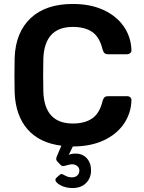

<svg xmlns="http://www.w3.org/2000/svg" viewBox="-20 -730 725 970"><path d="M346 220Q312 220 286 206Q260 192 260 178Q260 173 264 169L281 154Q286 149 291 149Q295 149 310 157.5Q325 166 344 166Q360 166 370.5 156.5Q381 147 381 132Q381 118 370.5 109Q360 100 344 100Q334 100 319.5 104.5Q305 109 300 109Q292 109 286 103L268 84Q264 79 264 73Q264 65 270 53L290 6Q179 -8 119 -77Q59 -146 54 -261Q53 -288 53 -349Q53 -411 54 -439Q59 -567 135 -638.5Q211 -710 348 -710Q437 -710 503 -679.5Q569 -649 605.5 -596Q642 -543 644 -477V-475Q644 -467 637.5 -461.5Q631 -456 623 -456H526Q514 -456 508 -461.5Q502 -467 498 -481Q483 -543 446 -568.5Q409 -594 348 -594Q205 -594 199 -434Q198 -407 198 -351Q198 -295 199 -266Q205 -106 348 -106Q408 -106 445.5 -131.5Q483 -157 498 -219Q502 -233 508 -238.5Q514 -244 526 -244H623Q632 -244 638.5 -238Q645 -232 644 -223Q642 -157 605.5 -104Q569 -51 503 -20.5Q437 10 348 10L327 53Q338 46 362 46Q397 46 418.5 69.5Q440 93 440 131Q440 169 415 194.5Q390 220 346 220Z"/></svg>

Font: Rubik AZ
Style: Regular
Weight: 500
Designer: Hubert and Fischer
Foundry: Hubert & Fischer
Version: Version 2.000